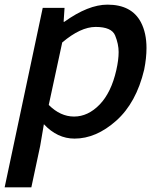

<svg xmlns="http://www.w3.org/2000/svg" viewBox="-73 -584 723 827"><path d="M62 223H-53L111 -550H205L201 -490H204Q307 -564 390 -564Q494 -564 534 -488Q558 -442 558 -377Q558 -334 548 -284Q514 -141 427.5 -64Q341 13 248 13Q174 13 116 -49L100 45ZM246 -82Q306 -82 356 -133.5Q406 -185 428 -282Q438 -326 438 -360Q438 -394 423 -431Q408 -468 339 -468Q274 -468 195 -401L137 -132Q187 -82 246 -82Z"/></svg>

Font: l_WÎeÑOS 500W
Style: Regular
Weight: 500
Designer: R?O
Version: Version 2.00 June 21, 2023